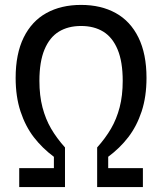

<svg xmlns="http://www.w3.org/2000/svg" viewBox="-20 -762 660 782"><path d="M140.5 -432.8Q140.5 -372.7 153 -324.8Q165.5 -277 188.1 -238.2Q210.7 -199.5 244.7 -161.5V0H58.3V-77.2H199.5V-123.3Q152.2 -158.5 117.8 -203.1Q83.5 -247.7 63.6 -308Q43.7 -368.3 43.7 -444.7Q43.7 -542.5 76.4 -609.2Q109.2 -675.8 169 -708.9Q228.8 -742 310.2 -742Q391.5 -742 451.3 -708.9Q511.2 -675.8 543.9 -609.2Q576.7 -542.5 576.7 -444.7Q576.7 -368.2 556.8 -307.9Q536.8 -247.7 502.4 -203.1Q468 -158.5 420.7 -123.5V-77.2H562V0H375.7V-161.5Q409.7 -199.5 432.2 -238.2Q454.8 -277 467.3 -324.8Q479.8 -372.7 479.8 -432.8Q479.8 -510.5 459.1 -560.2Q438.3 -610 400.7 -633.1Q363 -656.2 310.2 -656.2Q257.3 -656.2 219.7 -633.1Q182 -610 161.2 -560.2Q140.5 -510.5 140.5 -432.8Z"/></svg>

Font: Monaspace Xenon Var
Style: Regular
Weight: 400
Designer: Riley Cran and the Lettermatic Team
Version: Version 1.000 (Monaspace Xenon Var)